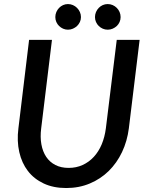

<svg xmlns="http://www.w3.org/2000/svg" viewBox="-20 -916 728 944"><path d="M317.5 -90.5Q355 -90.5 386.2 -104.8Q417.5 -119 441.2 -144.8Q465 -170.5 480 -206.2Q495 -242 500.5 -285L554 -720H666.5L613.5 -285Q605.5 -222 580 -168.2Q554.5 -114.5 514.5 -75.2Q474.5 -36 421.5 -13.8Q368.5 8.5 305.5 8.5Q242.5 8.5 195 -13.8Q147.5 -36 117.2 -75.2Q87 -114.5 74.8 -168.2Q62.5 -222 70.5 -285L123 -720H235.5L182.5 -285Q177 -242 183.5 -206.2Q190 -170.5 207.2 -144.8Q224.5 -119 252.2 -104.8Q280 -90.5 317.5 -90.5ZM378 -832Q378 -819 372.8 -807.8Q367.5 -796.5 358.8 -788.2Q350 -780 338.5 -775Q327 -770 314 -770Q301.5 -770 290.2 -775Q279 -780 270.5 -788.2Q262 -796.5 257 -807.8Q252 -819 252 -832Q252 -845 257 -856.8Q262 -868.5 270.5 -877.2Q279 -886 290.2 -891Q301.5 -896 314 -896Q327 -896 338.5 -891Q350 -886 358.8 -877.2Q367.5 -868.5 372.8 -856.8Q378 -845 378 -832ZM573 -832Q573 -819 568 -807.8Q563 -796.5 554.2 -788.2Q545.5 -780 534 -775Q522.5 -770 509.5 -770Q496.5 -770 485.2 -775Q474 -780 465.5 -788.2Q457 -796.5 452 -807.8Q447 -819 447 -832Q447 -845 452 -856.8Q457 -868.5 465.5 -877.2Q474 -886 485.2 -891Q496.5 -896 509.5 -896Q522.5 -896 534 -891Q545.5 -886 554.2 -877.2Q563 -868.5 568 -856.8Q573 -845 573 -832Z"/></svg>

Font: Lato 2
Style: Italic
Weight: 600
Italic angle: -7°
Designer: Lukasz Dziedzic with Adam Twardoch and Botio Nikoltchev
Foundry: tyPoland Lukasz Dziedzic
Version: Version 2.015; 2015-08-06; http://www.latofonts.com/